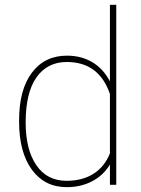

<svg xmlns="http://www.w3.org/2000/svg" viewBox="-20 -770 587 800"><path d="M59.6 -269.5Q59.6 -396 112.8 -467Q166 -538.1 258.8 -538.1Q318.4 -538.1 364 -511.2Q409.7 -484.4 438 -431.2V-750H464.4V0H438V-84.5Q411.1 -39.6 364.3 -14.9Q317.4 9.8 257.8 9.8Q166 9.8 112.8 -63Q59.6 -135.7 59.6 -262.7ZM86.9 -259.3Q86.9 -147 131.3 -81.8Q175.8 -16.6 257.3 -16.6Q322.8 -16.6 369.1 -45.7Q415.5 -74.7 438 -130.9V-378.4Q392.6 -511.7 258.3 -511.7Q177.2 -511.7 132.1 -447.8Q86.9 -383.8 86.9 -259.3Z"/></svg>

Font: RobotoDraft Thin
Style: Regular
Weight: 250
Version: Version 2.001153; 2014